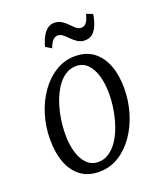

<svg xmlns="http://www.w3.org/2000/svg" viewBox="-141 -844 792 944"><g transform="rotate(-20 255.0 -372.0)"><path d="M295.5 -565.5Q353 -565.5 391.5 -536.5Q430 -507.5 450 -456Q470 -404.5 470 -336Q470 -270.5 451.8 -208.8Q433.5 -147 399.5 -97.8Q365.5 -48.5 318.8 -19.2Q272 10 214.5 10Q157.5 10 118.8 -19.2Q80 -48.5 60.5 -100.2Q41 -152 41 -221Q41 -288 60 -350Q79 -412 113.5 -460.5Q148 -509 194.5 -537.2Q241 -565.5 295.5 -565.5ZM283.5 -518Q252 -518 226 -500.2Q200 -482.5 180.2 -452Q160.5 -421.5 147 -382.8Q133.5 -344 126.8 -301.8Q120 -259.5 120 -218Q120 -165 132.5 -124.2Q145 -83.5 169 -60.2Q193 -37 226.5 -37Q259 -37 285 -55Q311 -73 330.8 -103.2Q350.5 -133.5 363.8 -172.2Q377 -211 384 -253.2Q391 -295.5 391 -336.5Q391 -388.5 378.8 -429.5Q366.5 -470.5 343 -494.2Q319.5 -518 283.5 -518ZM173.5 -658.5Q182 -690 194 -711.2Q206 -732.5 221.2 -743.5Q236.5 -754.5 254 -754.5Q277.5 -754.5 293.5 -744.2Q309.5 -734 322.2 -720.5Q335 -707 347.2 -696.5Q359.5 -686 374.5 -686Q389.5 -686 399.8 -698.2Q410 -710.5 419 -742.5L451.5 -729.5Q445 -691 433.5 -667Q422 -643 406.5 -632.2Q391 -621.5 370 -621.5Q348.5 -621.5 332.8 -631.8Q317 -642 303.8 -655.5Q290.5 -669 278 -679.5Q265.5 -690 251 -690Q236.5 -690 225.5 -679Q214.5 -668 204 -640Z"/></g></svg>

Font: Merriweather 24pt SemiCondensed Light
Style: Italic
Weight: 300
Width: 4
Italic angle: -7.8°
Designer: Eben Sorkin
Foundry: Eben Sorkin
Version: Version 2.101